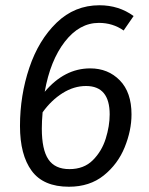

<svg xmlns="http://www.w3.org/2000/svg" viewBox="-20 -698 565 730"><path d="M480 -263Q480 -202 454 -138Q428 -74 374.5 -31Q321 12 242 12Q145 12 100.5 -48.5Q56 -109 56 -219Q56 -335 91.5 -440.5Q127 -546 195.5 -612Q264 -678 358 -678Q432 -678 488 -637L450 -582Q409 -611 356 -611Q282 -611 226.5 -539.5Q171 -468 150 -349Q225 -438 323 -438Q391 -438 435.5 -392.5Q480 -347 480 -263ZM397 -263Q397 -371 307 -371Q261 -371 218 -344Q175 -317 142 -271Q139 -237 139 -209Q139 -129 164 -92Q189 -55 244 -55Q299 -55 333 -89Q367 -123 382 -171Q397 -219 397 -263Z"/></svg>

Font: Fira Sans TEST Book
Style: Italic
Weight: 350
Italic angle: -8°
Designer: Carrois Corporate & Edenspiekermann AG
Foundry: Carrois Corporate GbR & Edenspiekermann AG
Version: Version 4.201